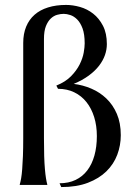

<svg xmlns="http://www.w3.org/2000/svg" viewBox="-20 -758 553 787"><path d="M210.9 -407.2Q248.5 -422.4 271.2 -445.6Q293.9 -468.8 306.4 -493.7Q318.8 -518.6 323 -541.5Q327.1 -564.5 327.1 -580.1Q327.1 -617.7 318.4 -641.4Q309.6 -665 296.4 -678.2Q283.2 -691.4 268.3 -696.3Q253.4 -701.2 241.2 -701.2Q228.5 -701.2 214.4 -697.3Q200.2 -693.4 188.2 -682.1Q176.3 -670.9 168.2 -650.9Q160.2 -630.9 160.2 -598.1V-190.9Q160.2 -149.4 161.1 -118.4Q162.1 -87.4 164.1 -64.9Q166 -42.5 168.5 -27.3Q170.9 -12.2 173.8 -2V0H61V-2Q64 -12.2 66.7 -27.3Q69.3 -42.5 71 -64.9Q72.8 -87.4 74 -118.4Q75.2 -149.4 75.2 -190.9V-582Q75.2 -619.6 87.2 -648.7Q99.1 -677.7 121.6 -697.5Q144 -717.3 176.8 -727.5Q209.5 -737.8 251 -737.8Q278.3 -737.8 307.9 -729.5Q337.4 -721.2 361.8 -702.1Q386.2 -683.1 402.1 -652.3Q418 -621.6 418 -577.1Q418 -554.7 410.2 -532.2Q402.3 -509.8 386 -488.5Q369.6 -467.3 343.8 -448.2Q317.9 -429.2 282.2 -414.1Q319.3 -409.7 354.2 -394.8Q389.2 -379.9 416 -354.2Q442.9 -328.6 459 -291.3Q475.1 -253.9 475.1 -204.1Q475.1 -162.1 460.7 -123.8Q446.3 -85.4 416.3 -55.9Q386.2 -26.4 340.3 -8.8Q294.4 8.8 231 8.8L224.1 -6.8Q261.2 -6.8 289.8 -20.5Q318.4 -34.2 337.6 -59.3Q356.9 -84.5 366.9 -120.1Q377 -155.8 377 -200.2Q377 -242.7 366 -278.1Q355 -313.5 334.5 -339.4Q314 -365.2 284.4 -379.6Q254.9 -394 217.8 -394Z"/></svg>

Font: Marcellus
Style: Regular
Weight: 400
Designer: Astigmatic (AOETI)
Foundry: Astigmatic (AOETI)
Version: Version 1.000